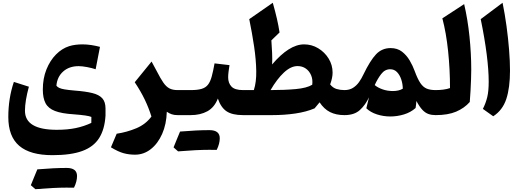

<svg xmlns="http://www.w3.org/2000/svg" viewBox="-20 -831 3768 1386"><path d="M459 523.4Q370.1 523.4 235.4 534.7Q227.5 527.8 219.2 520.5Q210.9 513.2 202.6 505.9Q214.4 476.6 226.1 448.2Q237.8 419.9 249.5 391.6Q370.6 381.3 461.4 381.3Q536.1 381.3 536.1 439.9Q536.1 479 514.2 523.9Q514.2 523.9 459 523.4ZM670.4 -331.1Q645 -339.8 608.9 -346.7Q572.8 -353.5 547.9 -353.5Q479 -353.5 435.8 -314.7Q392.6 -275.9 387.2 -212.4Q394.5 -202.6 408 -196.3Q421.4 -189.9 447.5 -185.5Q473.6 -181.2 519.5 -177.2Q596.7 -171.4 645.8 -159.4Q694.8 -147.5 718.3 -121.6Q741.7 -95.7 741.7 -47.4V2.9Q735.8 102.1 695.8 165.5Q655.8 229 573.7 259Q491.7 289.1 358.4 289.1Q197.8 289.1 118.9 221.7Q40 154.3 40 13.7Q40 -121.6 80.1 -239.7L188.5 -205.1Q174.8 -154.8 167.5 -111.1Q160.2 -67.4 160.2 -31.7Q160.2 106 390.1 106Q467.3 106 526.9 93.5Q586.4 81.1 639.2 56.2L639.6 13.2Q616.7 2 511.2 -5.9Q425.3 -11.2 376.7 -30Q328.1 -48.8 308.6 -86.2Q289.1 -123.5 289.1 -184.6Q289.1 -264.6 315.2 -329.6Q341.3 -394.5 384.5 -438Q427.7 -481.4 479 -497.6Q500.5 -504.4 525.4 -507.6Q550.3 -510.7 574.7 -510.7Q606.4 -510.7 638.4 -505.9Q670.4 -501 701.7 -492.7Z M1074.2 -386.7 1112.3 -315.9Q1138.7 -264.2 1159.2 -234.6Q1179.7 -205.1 1203.1 -192.9Q1226.6 -180.7 1261.7 -180.7H1262.2V0H1261.7Q1237.8 0 1219.7 -6.1Q1201.7 -12.2 1184.1 -24.4Q1181.6 65.4 1150.6 135.5Q1119.6 205.6 1068.6 245.6Q1017.6 285.6 955.1 285.6Q911.1 285.6 872.1 274.9Q833 264.2 780.8 232.4L822.3 134.3Q897 123 964.4 94.7Q1031.7 66.4 1073.2 10.3Q1053.7 -52.2 1025.1 -111.8Q996.6 -171.4 952.6 -237.3Z M1489.3 250.5Q1400.4 250.5 1265.6 261.7Q1257.8 254.9 1249.5 247.6Q1241.2 240.2 1232.9 232.9Q1244.6 203.6 1256.3 175.3Q1268.1 147 1279.8 118.7Q1400.9 108.4 1491.7 108.4Q1566.4 108.4 1566.4 167Q1566.4 206.1 1544.4 251Q1544.4 251 1489.3 250.5ZM1262.2 0Q1252 0 1246.8 -8.1Q1241.7 -16.1 1241.7 -37.6V-143.1Q1241.7 -164.6 1246.8 -172.6Q1252 -180.7 1262.2 -180.7H1357.4Q1405.8 -180.7 1435.3 -189.5Q1464.8 -198.2 1481.4 -219.7Q1498 -241.2 1508.3 -278.6Q1518.6 -315.9 1528.8 -373.5L1636.7 -360.8Q1632.8 -336.4 1629.9 -314Q1627 -291.5 1627 -272.9Q1627 -231.4 1650.9 -206.1Q1674.8 -180.7 1734.4 -180.7H1734.9V0H1734.4Q1656.2 0 1615.2 -27.8Q1574.2 -55.7 1552.7 -119.6Q1527.8 -55.7 1477.1 -27.8Q1426.3 0 1357.4 0Z M2175.3 -510.7Q2230 -510.7 2276.9 -482.7Q2323.7 -454.6 2352.3 -408.2Q2380.9 -361.8 2380.9 -306.6Q2380.9 -269 2363.3 -221.7Q2382.8 -196.8 2409.4 -188.7Q2436 -180.7 2465.8 -180.7H2466.3V0H2465.8Q2406.7 0 2363 -21.7Q2319.3 -43.5 2287.1 -92.3Q2271 -71.3 2251 -48.8Q2191.4 -23.4 2112.5 -11.7Q2033.7 0 1942.9 0H1734.9Q1724.6 0 1719.5 -8.1Q1714.4 -16.1 1714.4 -37.6V-143.1Q1714.4 -164.6 1719.5 -172.6Q1724.6 -180.7 1734.9 -180.7H1812.5Q1831.1 -237.8 1829.8 -318.1Q1828.6 -398.4 1814.5 -494.4Q1800.3 -590.3 1779.3 -692.9L1949.2 -811Q1967.8 -744.6 1979 -696Q1990.2 -647.5 1998 -596.7L1939 -539.6Q1942.4 -494.1 1944.3 -449.2Q1946.3 -404.3 1944.3 -365.7Q2004.9 -437 2062.7 -473.9Q2120.6 -510.7 2175.3 -510.7ZM2127.9 -354Q2079.6 -354 2029.5 -307.4Q1979.5 -260.7 1933.1 -180.7Q2035.6 -180.7 2115.2 -188Q2194.8 -195.3 2233.9 -219.2Q2238.8 -257.3 2225.8 -287.8Q2212.9 -318.4 2187.5 -336.2Q2162.1 -354 2127.9 -354Z M2799.8 -483.9Q2848.1 -483.9 2881.6 -458.3Q2915 -432.6 2937.5 -394.3Q2960 -356 2973.6 -317.9Q2994.6 -260.7 3014.6 -231.2Q3034.7 -201.7 3060.5 -191.2Q3086.4 -180.7 3124.5 -180.7H3125V0H3124.5Q3096.2 0 3073 -8.1Q3049.8 -16.1 3029.1 -38.1Q3008.3 -60.1 2985.8 -102.1Q2984.4 -78.1 2980 -51.3Q2944.3 -19.5 2895.8 -4.9Q2847.2 9.8 2797.9 9.8Q2748 9.8 2701.4 -5.1Q2654.8 -20 2624.5 -49.3L2643.6 -128.4Q2618.2 -73.7 2578.1 -36.9Q2538.1 0 2466.3 0Q2456.1 0 2450.9 -8.1Q2445.8 -16.1 2445.8 -37.6V-143.1Q2445.8 -164.6 2450.9 -172.6Q2456.1 -180.7 2466.3 -180.7Q2502.4 -180.7 2528.1 -196.8Q2553.7 -212.9 2572 -238.8Q2590.3 -264.6 2604 -294.4Q2651.9 -393.6 2694.3 -438.7Q2736.8 -483.9 2799.8 -483.9ZM2796.4 -331.1Q2758.3 -331.1 2731.7 -296.4Q2705.1 -261.7 2685.1 -216.8Q2707 -198.2 2741.7 -186Q2776.4 -173.8 2816.4 -173.8Q2835.4 -173.8 2854 -177.7Q2872.6 -181.6 2887.7 -190.9Q2887.2 -225.1 2876.7 -257.1Q2866.2 -289.1 2846.4 -310.1Q2826.7 -331.1 2796.4 -331.1Z M3330.6 -801.3Q3356.4 -690.9 3369.1 -567.6Q3381.8 -444.3 3381.8 -327.6Q3381.8 -298.8 3380.4 -259Q3378.9 -219.2 3376.7 -176.3Q3374.5 -133.3 3371.1 -94.7Q3332 -50.3 3272.9 -25.1Q3213.9 0 3125 0Q3114.7 0 3109.6 -8.1Q3104.5 -16.1 3104.5 -37.6V-143.1Q3104.5 -164.6 3109.6 -172.6Q3114.7 -180.7 3125 -180.7Q3152.8 -180.7 3179.9 -184.1Q3207 -187.5 3228.5 -195.3Q3228.5 -330.6 3214.8 -461.7Q3201.2 -592.8 3173.3 -698.7Z M3607.9 -811Q3624.5 -730 3636.5 -642.1Q3648.4 -554.2 3655 -471.2Q3661.6 -388.2 3661.6 -321.8Q3661.6 -197.3 3634.8 -116.2Q3607.9 -35.2 3540.5 8.3L3465.8 -44.9Q3486.8 -86.4 3497.3 -129.9Q3507.8 -173.3 3507.8 -241.7Q3507.8 -324.2 3493.4 -438.5Q3479 -552.7 3450.2 -692.9Z"/></svg>

Font: Pinar DS2-Bold
Style: Regular
Weight: 700
Designer: Amin Abedi
Version: Version 2.000